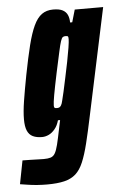

<svg xmlns="http://www.w3.org/2000/svg" viewBox="-88 -556 515 801"><g transform="rotate(-5 169.0 -155.5)"><path d="M77 207Q57 207 36 205.5Q15 204 -3.5 201Q-22 198 -36 196L-17 98Q-2 98 16.5 98.5Q35 99 50.5 99.5Q66 100 72 100Q90 100 101 96.5Q112 93 119 81.5Q126 70 132 46Q138 22 146 -18Q148 -28 150 -37Q152 -46 154 -56H145Q139 -34 127 -19.5Q115 -5 101 1.5Q87 8 73 8Q50 8 34.5 0.5Q19 -7 11.5 -24.5Q4 -42 4 -72Q4 -104 11 -148.5Q18 -193 30 -256Q44 -328 56.5 -378Q69 -428 83.5 -459Q98 -490 117.5 -504Q137 -518 165 -518Q191 -518 205 -510.5Q219 -503 225 -489.5Q231 -476 231 -458H240L255 -510H374L279 -63Q265 4 253.5 50.5Q242 97 229 128Q216 159 197 176Q178 193 149 200Q120 207 77 207ZM145 -107Q150 -107 154.5 -108.5Q159 -110 163 -116.5Q167 -123 170 -137Q173 -147 178.5 -172.5Q184 -198 191 -230.5Q198 -263 204.5 -295.5Q211 -328 215 -353.5Q219 -379 219 -389Q219 -399 217 -401Q215 -403 206 -403Q200 -403 195.5 -400Q191 -397 186.5 -383.5Q182 -370 175.5 -340Q169 -310 157 -255Q144 -193 138.5 -162Q133 -131 133 -119Q133 -113 134.5 -110.5Q136 -108 139 -107.5Q142 -107 145 -107Z"/></g></svg>

Font: Saira UltraCondensed Black
Style: Italic
Weight: 900
Width: 1
Italic angle: -12°
Designer: Hector Gatti with collaboration of the Omnibus-Type team
Foundry: Omnibus-Type
Version: Version 1.101